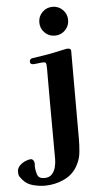

<svg xmlns="http://www.w3.org/2000/svg" viewBox="-133 -818 576 1049"><g transform="rotate(-5 155.0 -294.0)"><path d="M277 -48Q277 -13 273.5 24Q270 61 253 93Q228 143 177 167Q126 191 70 191Q40 191 5.5 182Q-29 173 -50 148Q-55 142 -63 131.5Q-71 121 -70 99Q-69 82 -55.5 68.5Q-42 55 -24 47.5Q-6 40 5 40Q15 40 21 50.5Q27 61 24 81Q25 105 32.5 127Q40 149 71 149Q98 149 112.5 133Q127 117 132.5 94.5Q138 72 138 52Q138 -25 137.5 -101.5Q137 -178 137 -255V-447Q137 -455 136 -468Q135 -481 122 -481Q109 -481 92 -478.5Q75 -476 64 -476Q47 -476 47 -491Q47 -506 62 -509Q75 -511 89 -513Q103 -515 116 -517Q150 -522 182.5 -529Q215 -536 248 -543Q251 -544 254 -544Q257 -544 260 -544Q267 -544 272 -541Q277 -538 277 -531ZM275 -700Q275 -667 252 -644Q229 -621 196 -621Q163 -621 140 -644Q117 -667 117 -700Q117 -733 140 -756Q163 -779 196 -779Q229 -779 252 -756Q275 -733 275 -700Z"/></g></svg>

Font: Kaisei Tokumin ExtraBold
Style: Regular
Weight: 800
Designer: Font-Kai, 金井和夫
Foundry: KAZUO KANAI
Version: Version 5.003